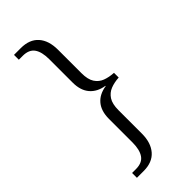

<svg xmlns="http://www.w3.org/2000/svg" viewBox="-281 -806 983 983"><g transform="rotate(-45 210.0 -315.0)"><path d="M62 130V95H90Q135 95 154.5 67Q174 39 174 -14V-185Q174 -241 201.5 -274Q229 -307 281 -315V-317Q230 -325 202 -358Q174 -391 174 -447V-616Q174 -670 154.5 -697.5Q135 -725 90 -725H62V-760H111Q174 -760 207 -723Q240 -686 240 -619V-450Q240 -404 256 -379.5Q272 -355 298.5 -345Q325 -335 359 -333V-299Q325 -297 298.5 -286.5Q272 -276 256 -251.5Q240 -227 240 -181V-12Q240 54 207 92Q174 130 111 130Z"/></g></svg>

Font: Noto Serif Khmer Light
Style: Regular
Weight: 300
Version: Version 2.003